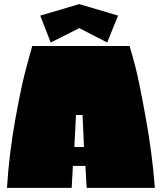

<svg xmlns="http://www.w3.org/2000/svg" viewBox="-20 -915 788 935"><path d="M402 0 396 -107H335L329 0H14Q24 -164 55 -336.5Q86 -509 112 -600L137 -691H611Q622 -655 639 -591Q656 -527 689 -345.5Q722 -164 734 0ZM350 -355 342 -199H389L382 -355ZM502 -708 366 -778 227 -708 176 -839 366 -895 555 -839Z"/></svg>

Font: Erica One
Style: Regular
Weight: 400
Designer: Miguel Hernandez
Foundry: Miguel Hernandez
Version: Version 1.003